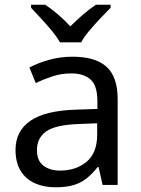

<svg xmlns="http://www.w3.org/2000/svg" viewBox="-20 -786 601 816"><path d="M288 -545Q386 -545 433 -502Q480 -459 480 -365V0H416L399 -76H395Q372 -47 347.5 -27.5Q323 -8 291.5 1Q260 10 215 10Q167 10 128.5 -7Q90 -24 68 -59.5Q46 -95 46 -149Q46 -229 109 -272.5Q172 -316 303 -320L394 -323V-355Q394 -422 365 -448Q336 -474 283 -474Q241 -474 203 -461.5Q165 -449 132 -433L105 -499Q140 -518 188 -531.5Q236 -545 288 -545ZM314 -259Q214 -255 175.5 -227Q137 -199 137 -148Q137 -103 164.5 -82Q192 -61 235 -61Q303 -61 348 -98.5Q393 -136 393 -214V-262ZM235 -606Q222 -629 200 -655.5Q178 -682 154 -708Q130 -734 112 -753V-766H172Q198 -749 226 -725Q254 -701 279 -674Q306 -701 334 -725Q362 -749 388 -766H450V-753Q431 -734 406.5 -708Q382 -682 359.5 -655.5Q337 -629 325 -606Z"/></svg>

Font: Noto Sans Lao Looped
Style: Regular
Weight: 400
Designer: Mark Frömberg, Ben Mitchell
Foundry: The Fontpad Ltd
Version: Version 1.001